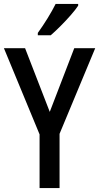

<svg xmlns="http://www.w3.org/2000/svg" viewBox="-20 -960 506 980"><path d="M234 -389 359 -714H466L284 -277V0H182V-274L0 -714H108ZM379 -931Q366 -911 341 -882.5Q316 -854 288.5 -826.5Q261 -799 239 -780H173V-792Q199 -828 223 -867Q247 -906 264 -940H379Z"/></svg>

Font: Noto Sans Telugu Condensed Medium
Style: Regular
Weight: 500
Width: 3
Designer: Jelle Bosma - Monotype Design Team
Foundry: Monotype Imaging Inc.
Version: Version 2.005; ttfautohint (v1.8.4.7-5d5b)